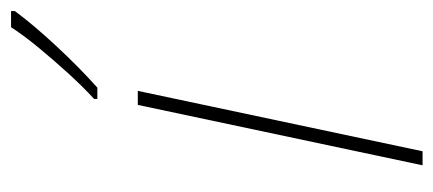

<svg xmlns="http://www.w3.org/2000/svg" viewBox="-244 -560 803 356"><g transform="rotate(-90 158.0 -381.5)"><path d="M30 0 142 -528H168L56 0ZM153 -603V-609Q175 -629 200.5 -657Q226 -685 249 -713Q272 -741 286 -763H316V-756Q291 -722 251 -679Q211 -636 174 -603Z"/></g></svg>

Font: Noto Sans Disp Thin
Style: Italic
Weight: 100
Italic angle: -12°
Designer: Monotype Design Team
Foundry: Monotype Imaging Inc.
Version: Version 2.000;GOOG;noto-source:20170915:90ef993387c0